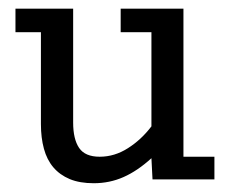

<svg xmlns="http://www.w3.org/2000/svg" viewBox="-20 -413 525 442"><path d="M331.1 0 328.6 -48.8Q296.4 -19.5 264.4 -5.4Q232.4 8.8 195.8 8.8Q163.6 8.8 140.6 -0.7Q117.7 -10.3 102.8 -27.8Q87.9 -45.4 81.1 -70.6Q74.2 -95.7 74.2 -127.4V-338.9H15.6V-393.1H148.4V-130.9Q148.4 -92.8 162.1 -72.5Q175.8 -52.2 209.5 -52.2Q243.7 -52.2 274.4 -71.8Q305.2 -91.3 328.6 -122.1V-338.9H257.8V-393.1H402.3V-52.2H473.6V0Z"/></svg>

Font: Rokkitt
Style: Regular
Weight: 400
Version: Version 1.2; ttfautohint (v1.5) -l 7 -r 28 -G 50 -x 13 -D la